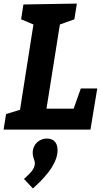

<svg xmlns="http://www.w3.org/2000/svg" viewBox="-20 -725 564 1074"><path d="M315 -588 396 -617 410 -705 111 -700 98 -617 167 -588 92 -111 14 -87 0 0H486L524 -230H432L392 -117H240ZM164 329C212 286 302 201 302 115C302 75 282 50 242 50C202 50 163 80 163 130C163 158 175 170 175 189C175 223 144 248 114 276Z"/></svg>

Font: Bitter
Style: Bold Italic
Weight: 700
Designer: Sol Matas
Foundry: Sol Matas
Version: Version 1.002